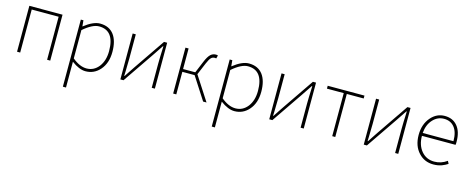

<svg xmlns="http://www.w3.org/2000/svg" viewBox="-39 -1213 5190 2129"><g transform="rotate(15 2556.5 -148.5)"><path d="M105 -527H486V0H450V-494H141V0H105Z M732 -91Q817 -20 896 -20Q980 -20 1035 -90Q1089 -161 1089 -271Q1089 -507 912 -507Q837 -507 732 -416ZM696 -527H726L732 -459H734Q837 -540 915 -540Q1020 -540 1075 -467Q1127 -397 1127 -271Q1127 -141 1057 -62Q991 13 893 13Q820 13 732 -53V243H696Z M1291 -527H1327V-249Q1327 -213 1325 -154L1324 -102L1322 -49H1327Q1338 -66 1365 -107L1385 -137Q1396 -153 1403 -164L1651 -527H1687V0H1651V-277Q1651 -336 1657 -478H1652L1575 -363L1327 0H1291Z M2280 0H2241L2074 -259H1933V0H1897V-527H1933V-291H2073L2129 -426Q2156 -492 2185 -518Q2210 -540 2244 -540Q2259 -540 2267 -536L2258 -500Q2252 -502 2242 -502Q2217 -502 2201 -487Q2181 -468 2159 -415L2101 -277Z M2441 -91Q2526 -20 2605 -20Q2689 -20 2744 -90Q2798 -161 2798 -271Q2798 -507 2621 -507Q2546 -507 2441 -416ZM2405 -527H2435L2441 -459H2443Q2546 -540 2624 -540Q2729 -540 2784 -467Q2836 -397 2836 -271Q2836 -141 2766 -62Q2700 13 2602 13Q2529 13 2441 -53V243H2405Z M3000 -527H3036V-249Q3036 -213 3034 -154L3033 -102L3031 -49H3036Q3047 -66 3074 -107L3094 -137Q3105 -153 3112 -164L3360 -527H3396V0H3360V-277Q3360 -336 3366 -478H3361L3284 -363L3036 0H3000Z M3723 -494H3530V-527H3952V-494H3758V0H3723Z M4085 -527H4121V-249Q4121 -213 4119 -154L4118 -102L4116 -49H4121Q4132 -66 4159 -107L4179 -137Q4190 -153 4197 -164L4445 -527H4481V0H4445V-277Q4445 -336 4451 -478H4446L4369 -363L4121 0H4085Z M4716 -60Q4645 -136 4645 -262Q4645 -386 4715 -466Q4780 -540 4872 -540Q4965 -540 5017 -477Q5071 -413 5071 -297V-280Q5070 -270 5069 -261H4683Q4683 -156 4739 -88Q4796 -20 4888 -20Q4967 -20 5033 -68L5049 -37Q5030 -25 5018 -19Q4999 -9 4982 -3Q4938 13 4886 13Q4783 13 4716 -60ZM5036 -294Q5036 -399 4991 -454Q4948 -507 4872 -507Q4799 -507 4746 -450Q4691 -391 4683 -294Z"/></g></svg>

Font: Noto Sans CJK TC Thin
Style: Regular
Weight: 250
Designer: Ryoko NISHIZUKA ???? (kana & ideographs); Paul D. Hunt (Latin, Greek & Cyrillic); Wenlong ZHANG ??? (bopomofo); Sandoll 
Foundry: Adobe Systems Incorporated
Version: Version 1.004 January 19, 2016